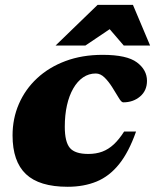

<svg xmlns="http://www.w3.org/2000/svg" viewBox="-20 -736 624 772"><path d="M365 -440.5Q337 -440.5 314 -424.8Q291 -409 274.5 -380.2Q258 -351.5 249.2 -312.5Q240.5 -273.5 240.5 -226.5Q240.5 -165.5 261 -141.2Q281.5 -117 335 -117Q366 -117 391 -126.2Q416 -135.5 437.5 -155.5Q459 -175.5 479 -207H527Q498 -124.5 458.8 -75.8Q419.5 -27 368.2 -6Q317 15 252 15Q138 15 84.2 -36Q30.5 -87 30.5 -191.5Q30.5 -259.5 56 -318.2Q81.5 -377 129 -421.2Q176.5 -465.5 243.2 -490.5Q310 -515.5 392.5 -515.5Q490 -515.5 530.5 -485.2Q571 -455 571 -411Q571 -371.5 543.2 -348Q515.5 -324.5 475.5 -324.5Q468 -324.5 457.5 -342.5Q447 -360.5 432 -384Q417 -408 400.5 -424.2Q384 -440.5 365 -440.5ZM203.5 -553 372.5 -716.5H514.5L583.5 -553H477.5L404 -638.5H450.5L323.5 -553Z"/></svg>

Font: Newsreader 9pt ExtraBold
Style: Italic
Weight: 800
Italic angle: -17°
Designer: Hugues Gentile
Foundry: Production Type
Version: Version 1.003